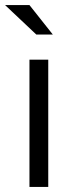

<svg xmlns="http://www.w3.org/2000/svg" viewBox="-53 -736 273 756"><path d="M63 0V-501H137V0ZM90 -600 -33 -716H63L155 -600Z"/></svg>

Font: Red Hat Display
Style: Regular
Weight: 300
Designer: Pentagram, MCKL
Foundry: Pentagram, MCKL
Version: Version 1.023